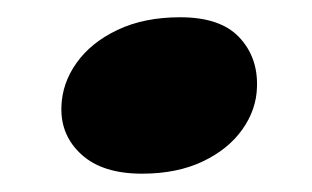

<svg xmlns="http://www.w3.org/2000/svg" viewBox="-20 -369 354 218"><path d="M141.3 -171.8Q96.5 -171.8 72.7 -193.4Q48.8 -214.9 49.7 -247.4Q50.4 -274.5 67 -297.7Q83.5 -320.9 113.6 -335.1Q143.7 -349.4 184.6 -349.4Q230 -349.4 251.4 -326.9Q272.8 -304.4 271.8 -270.6Q271.2 -244.4 255 -221.8Q238.9 -199.2 209.8 -185.5Q180.7 -171.8 141.3 -171.8Z"/></svg>

Font: Fraunces Wonky
Style: Italic
Weight: 900
Italic angle: -16°
Version: Version 1.000;[b76b70a41]